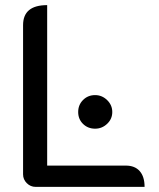

<svg xmlns="http://www.w3.org/2000/svg" viewBox="-20 -729 619 749"><path d="M70 -49V-631Q70 -709 164 -709V-83H471Q506 -83 525 -61.5Q544 -40 544 0H119Q99 0 84.5 -14.5Q70 -29 70 -49ZM285 -292Q285 -320 304 -339Q323 -358 351 -358Q378 -358 398 -338.5Q418 -319 418 -292Q418 -265 398 -246Q378 -227 351 -227Q323 -227 304 -245.5Q285 -264 285 -292Z"/></svg>

Font: K2D
Style: Regular
Weight: 400
Version: Version 1.000; ttfautohint (v1.6)